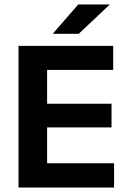

<svg xmlns="http://www.w3.org/2000/svg" viewBox="-20 -846 578 866"><path d="M63.5 0V-639H192.5V0ZM102 0V-109.5H494.5V0ZM138.5 -271.5V-378H483V-271.5ZM101.5 -530.5V-639H490.5V-530.5ZM333 -826H474V-824.5L335 -693.5H219V-695Z"/></svg>

Font: Anek Gurmukhi Medium SemiBold
Style: Regular
Weight: 600
Version: Version 1.003